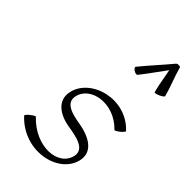

<svg xmlns="http://www.w3.org/2000/svg" viewBox="-302 -1119 1239 1239"><g transform="rotate(45 317.0 -500.0)"><path d="M410 -785C453 -839 492 -896 534 -952C546 -896 553 -840 568 -785C568 -781 584 -783 602 -791C621 -799 635 -810 634 -815C617 -881 589 -944 571 -1010C570 -1017 564 -1020 555 -1018C547 -1020 538 -1017 533 -1010C479 -944 419 -881 366 -815C361 -810 368 -799 380 -791C392 -783 405 -781 410 -785ZM79 -83C234 86 501 29 538 -135C560 -233 468 -281 368 -298C294 -310 212 -330 225 -401C247 -521 437 -555 557 -429C559 -426 575 -434 591 -447C607 -460 618 -474 615 -477C473 -631 216 -559 181 -399C160 -304 240 -251 335 -236C414 -223 506 -206 493 -132C468 -4 269 9 138 -131C135 -134 120 -126 104 -113C87 -100 76 -86 79 -83Z"/></g></svg>

Font: Nupuram ExtraLight Oblique
Style: Regular
Weight: 200
Designer: Santhosh Thottingal (santhosh.thottingal@gmail.com)
Foundry: SMC
Version: Version 1.000